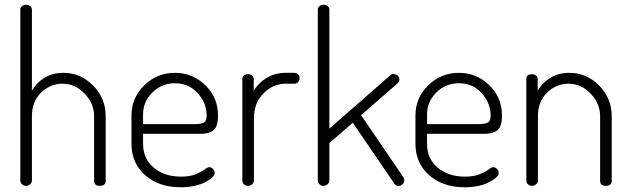

<svg xmlns="http://www.w3.org/2000/svg" viewBox="-20 -786 2668 812"><path d="M115 -295V-22Q115 -14 107.5 -7Q100 0 90 0Q80 0 73 -6.5Q66 -13 66 -22V-745Q66 -754 73 -760Q80 -766 90 -766Q101 -766 108 -760Q115 -754 115 -745V-402Q132 -434 166.5 -456Q201 -478 248 -478Q321 -478 374 -424Q427 -370 427 -295V-22Q427 0 402 0Q378 0 378 -22V-295Q378 -348 338 -390Q298 -432 244 -432Q193 -432 154 -394.5Q115 -357 115 -295Z M720 -478Q794 -478 848 -426Q902 -374 902 -297Q902 -270 895.5 -253.5Q889 -237 875 -230Q861 -223 849.5 -221.5Q838 -220 817 -220H585V-178Q585 -115 630 -77Q675 -39 746 -39Q782 -39 807 -49Q832 -59 845 -69Q858 -79 865 -79Q874 -79 881 -71Q888 -63 888 -55Q888 -36 846.5 -15Q805 6 744 6Q652 6 594 -45Q536 -96 536 -179V-298Q536 -372 590 -425Q644 -478 720 -478ZM585 -261H798Q832 -261 843 -268Q854 -275 854 -297Q854 -350 816 -392Q778 -434 720 -434Q664 -434 624.5 -395Q585 -356 585 -302Z M1225 -432H1189Q1135 -432 1094.5 -391.5Q1054 -351 1054 -286V-22Q1054 -14 1046.5 -7Q1039 0 1029 0Q1019 0 1012 -6.5Q1005 -13 1005 -22V-452Q1005 -472 1029 -472Q1039 -472 1046 -466.5Q1053 -461 1053 -452V-401Q1071 -434 1106.5 -456Q1142 -478 1189 -478H1225Q1234 -478 1240.5 -471.5Q1247 -465 1247 -455Q1247 -445 1240.5 -438.5Q1234 -432 1225 -432Z M1662 -434 1507 -299 1687 -35Q1690 -30 1690 -24Q1690 -15 1682.5 -7Q1675 1 1665 1Q1655 1 1648 -9L1472 -267L1373 -181V-22Q1373 -14 1365.5 -7Q1358 0 1348 0Q1338 0 1331 -6.5Q1324 -13 1324 -22V-745Q1324 -754 1331 -760Q1338 -766 1348 -766Q1359 -766 1366 -760Q1373 -754 1373 -745V-242L1631 -468Q1636 -473 1643 -473Q1653 -473 1661 -467Q1669 -461 1669 -450Q1669 -440 1662 -434Z M1921 -478Q1995 -478 2049 -426Q2103 -374 2103 -297Q2103 -270 2096.5 -253.5Q2090 -237 2076 -230Q2062 -223 2050.5 -221.5Q2039 -220 2018 -220H1786V-178Q1786 -115 1831 -77Q1876 -39 1947 -39Q1983 -39 2008 -49Q2033 -59 2046 -69Q2059 -79 2066 -79Q2075 -79 2082 -71Q2089 -63 2089 -55Q2089 -36 2047.5 -15Q2006 6 1945 6Q1853 6 1795 -45Q1737 -96 1737 -179V-298Q1737 -372 1791 -425Q1845 -478 1921 -478ZM1786 -261H1999Q2033 -261 2044 -268Q2055 -275 2055 -297Q2055 -350 2017 -392Q1979 -434 1921 -434Q1865 -434 1825.5 -395Q1786 -356 1786 -302Z M2255 -295V-22Q2255 -14 2247.5 -7Q2240 0 2230 0Q2220 0 2213 -6.5Q2206 -13 2206 -22V-452Q2206 -472 2230 -472Q2240 -472 2247 -466.5Q2254 -461 2254 -452V-402Q2271 -434 2306 -456Q2341 -478 2388 -478Q2461 -478 2514 -424Q2567 -370 2567 -295V-22Q2567 0 2542 0Q2518 0 2518 -22V-295Q2518 -348 2478 -390Q2438 -432 2384 -432Q2333 -432 2294 -394.5Q2255 -357 2255 -295Z"/></svg>

Font: Dosis
Style: Light
Weight: 300
Designer: Edgar Tolentino, Pablo Impallari, Igino Marini
Foundry: Edgar Tolentino, Pablo Impallari, Igino Marini
Version: Version 1.007